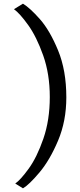

<svg xmlns="http://www.w3.org/2000/svg" viewBox="-20 -874 437 1045"><path d="M251 -346Q251 -471 215 -572.5Q179 -674 133.5 -737.5Q88 -801 56 -824L105 -854Q143 -831 197 -770Q251 -709 296 -600Q341 -491 341 -344Q341 -215 296 -108.5Q251 -2 194.5 65Q138 132 105 151L63 125Q92 105 136.5 43.5Q181 -18 216 -119Q251 -220 251 -346Z"/></svg>

Font: Martel DemiBold
Style: Regular
Weight: 600
Designer: Dan Reynolds
Foundry: Dan Reynolds
Version: Version 1.001; ttfautohint (v1.1) -l 5 -r 5 -G 72 -x 0 -D la